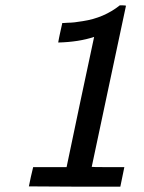

<svg xmlns="http://www.w3.org/2000/svg" viewBox="-20 -698 540 718"><path d="M332 -560Q275 -541 198 -539Q198 -540 198 -541Q198 -542 199 -546.5Q200 -551 200.5 -554.5Q201 -558 202.5 -564.5Q204 -571 205 -576L213 -612H219Q221 -612 226 -612.5Q231 -613 234 -613Q256 -613 290 -619Q369 -631 428 -678H439Q451 -678 451 -676Q450 -671 386.5 -373Q323 -75 323 -74Q323 -73 384 -73H445L430 0H259L88 -1Q90 -13 95.5 -37Q101 -61 104 -73H229L280 -316Z"/></svg>

Font: KaTeX_SansSerif
Style: Italic
Weight: 400
Version: Version 1.1; ttfautohint (v1.3)